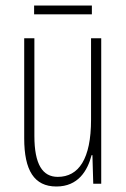

<svg xmlns="http://www.w3.org/2000/svg" viewBox="-20 -668 458 698"><path d="M314 -648H104V-616H314ZM348 -529H311V-233C311 -90 266 -25 190 -25C135 -25 105 -70 105 -174V-529H68V-165C68 -49 104 10 185 10C264 10 298 -47 313 -104H316L319 0H348Z"/></svg>

Font: Noto Sans ExtraCondensed ExtraLight
Style: Regular
Weight: 200
Width: 2
Designer: Monotype Design Team
Foundry: Monotype Imaging Inc.
Version: Version 2.013